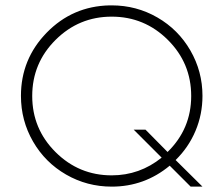

<svg xmlns="http://www.w3.org/2000/svg" viewBox="-20 -695 832 715"><path d="M388 -675Q388 -675 396 -675Q488 -675 566 -630Q644 -585 689 -507Q734 -429 734 -338Q734 -269 708 -207.5Q682 -146 634 -99L734 0H690L612 -78Q518 0 396 0Q304 0 226 -45Q148 -90 103 -168Q58 -246 58 -338Q58 -475 154 -573.5Q250 -672 388 -675ZM396 -42Q500 -42 582 -108L478 -212H522L604 -129Q692 -215 692 -337.5Q692 -460 605 -546.5Q518 -633 396 -633Q274 -633 187 -546.5Q100 -460 100 -337.5Q100 -215 187 -128.5Q274 -42 396 -42Z"/></svg>

Font: HiLo-Deco
Style: Deco
Weight: 500
Version: Version 001.000